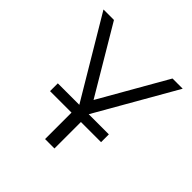

<svg xmlns="http://www.w3.org/2000/svg" viewBox="-181 -856 1011 1011"><g transform="rotate(45 325.0 -350.0)"><path d="M135 -255H295L30 -700H108L330 -326L544 -700H620L365 -255H515V-197H365V0H295V-197H135Z"/></g></svg>

Font: PT Root UI Web
Style: Regular
Weight: 400
Designer: Vitaly Kuzmin
Foundry: ParaType Ltd.
Version: Version 1.000W